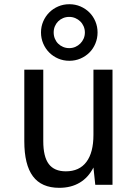

<svg xmlns="http://www.w3.org/2000/svg" viewBox="-20 -876 642 910"><path d="M308.6 -587.9Q280.3 -587.9 255.9 -598.4Q231.4 -608.9 213.4 -627Q195.3 -645 184.8 -669.7Q174.3 -694.3 174.3 -722.2Q174.3 -750 184.8 -774.4Q195.3 -798.8 213.4 -816.9Q231.4 -835 255.9 -845.5Q280.3 -856 308.6 -856Q336.9 -856 361.3 -845.5Q385.7 -835 403.8 -816.9Q421.9 -798.8 432.1 -774.4Q442.4 -750 442.4 -722.2Q442.4 -694.3 432.1 -669.7Q421.9 -645 403.8 -627Q385.7 -608.9 361.3 -598.4Q336.9 -587.9 308.6 -587.9ZM308.1 -647.9Q323.7 -647.9 337.2 -653.8Q350.6 -659.7 360.6 -669.7Q370.6 -679.7 376.5 -693.1Q382.3 -706.5 382.3 -722.2Q382.3 -737.3 376.5 -751Q370.6 -764.6 360.6 -774.4Q350.6 -784.2 337.2 -790Q323.7 -795.9 308.1 -795.9Q292.5 -795.9 279.1 -790.3Q265.6 -784.7 255.6 -774.7Q245.6 -764.6 240 -751.2Q234.4 -737.8 234.4 -722.2Q234.4 -706.5 240 -692.9Q245.6 -679.2 255.6 -669.2Q265.6 -659.2 279.1 -653.6Q292.5 -647.9 308.1 -647.9ZM260.7 14.2Q176.8 14.2 136 -40.5Q95.2 -95.2 95.2 -207V-545.9H185.1V-207Q185.1 -133.3 211.2 -98.6Q237.3 -64 292 -64Q356 -64 389.4 -108.4Q422.9 -152.8 422.9 -236.8V-545.9H513.2V0H431.6L422.9 -82Q398.9 -34.7 357.9 -10.3Q316.9 14.2 260.7 14.2Z"/></svg>

Font: Hack
Style: Regular
Weight: 400
Monospace: yes
Designer: Christopher Simpkins
Foundry: Christopher Simpkins
Version: Version 2.019; ttfautohint (v1.4.1) -l 4 -r 80 -G 350 -x 0 -